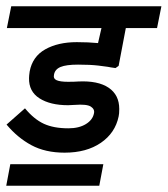

<svg xmlns="http://www.w3.org/2000/svg" viewBox="-44 -486 537 615"><path d="M129 -247Q126 -234 137.5 -229Q149 -224 174 -224Q195 -224 207 -225Q270 -228 304 -205Q338 -182 338 -137Q338 -121 336 -113Q325 -60 279 -28.5Q233 3 163 3Q101 3 56.5 -21Q12 -45 -23 -87L36 -139Q65 -104 96.5 -89.5Q128 -75 175 -75Q209 -75 231 -88.5Q253 -102 257 -123Q260 -136 247 -144.5Q234 -153 195 -150L174 -149Q117 -149 82.5 -171Q48 -193 49 -236Q49 -243 51 -257Q60 -305 101 -328Q142 -351 202 -351Q239 -351 270 -348L281 -396H-22L-8 -466H473L459 -396H359L336 -275L326 -268Q310 -270 301 -272Q296 -273 270.5 -276Q245 -279 206 -279Q168 -279 150 -271.5Q132 -264 129 -247ZM287 40 274 109H-24L-11 40Z"/></svg>

Font: Cambay Devanagari
Style: Bold Italic
Weight: 700
Designer: Pooja Saxena
Foundry: Pooja Saxena
Version: Version 1.005;PS 001.005;hotconv 1.0.70;makeotf.lib2.5.58329